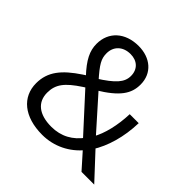

<svg xmlns="http://www.w3.org/2000/svg" viewBox="-180 -865 1038 1038"><g transform="rotate(45 339.5 -345.5)"><path d="M281.4 8.8C370.6 8.8 451 -31.4 505.9 -99H485.3L573.5 0H670.6L528.4 -152.9L529.4 -129.4C574.5 -200 602.9 -296.1 605.9 -404.9H537.3C534.3 -317.6 514.7 -235.3 483.3 -181.4H501L317.6 -387.3L315.7 -366.7C430.4 -436.3 465.7 -489.2 465.7 -559.8C465.7 -646.1 401 -700 310.8 -700C207.8 -700 141.2 -638.2 141.2 -547.1C141.2 -494.1 163.7 -447.1 226.5 -380.4L237.3 -397.1L205.9 -376.5C109.8 -312.7 60.8 -253.9 60.8 -165.7C60.8 -60.8 143.1 8.8 281.4 8.8ZM285.3 -56.9C190.2 -56.9 139.2 -100 139.2 -171.6C139.2 -235.3 169.6 -274.5 252.9 -329.4L283.3 -349L252 -352L459.8 -124.5L460.8 -149C417.6 -89.2 359.8 -56.9 285.3 -56.9ZM310.8 -638.2C361.8 -638.2 396.1 -606.9 396.1 -555.9C396.1 -506.9 363.7 -470.6 270.6 -411.8L291.2 -412.7C231.4 -480.4 215.7 -506.9 215.7 -549C215.7 -602.9 253.9 -638.2 310.8 -638.2Z"/></g></svg>

Font: LL Pando Sans
Style: Regular
Weight: 400
Designer: Joshua Smith
Foundry: Joshua Smith
Version: Version 1.000;Glyphs 3.2.1 (3258)